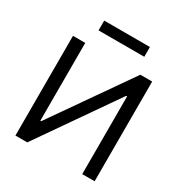

<svg xmlns="http://www.w3.org/2000/svg" viewBox="-200 -1032 1118 1179"><g transform="rotate(30 359.0 -442.0)"><path d="M165 -707V-155.3H170.9L555.7 -707H639.6V0H551.8V-550.8H544.9L162.1 0H78.1V-707ZM521.5 -814.5H197.3V-883.8H521.5Z"/></g></svg>

Font: Pretendard GOV Variable
Style: Regular
Weight: 400
Designer: Base glyphs from Inter by Rasmus Andersson; Hangul glyphs from Noto Sans CJK(Source Han Sans) by Jang Soo-young and Kang
Foundry: Kil Hyung-jin
Version: Version 1.307;Glyphs 3.2 (3192)